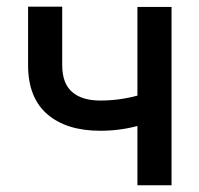

<svg xmlns="http://www.w3.org/2000/svg" viewBox="-20 -551 593 571"><path d="M490.2 0H388.7V-176.3Q335 -162.1 278.3 -162.1Q177.7 -162.1 120.6 -211.4Q63.5 -260.7 63.5 -357.4V-531.2H165V-357.4Q165 -303.2 194.3 -277.6Q223.6 -252 278.3 -252Q334 -252 388.7 -266.6V-530.3H490.2Z"/></svg>

Font: Pretendard Std Medium
Style: Regular
Weight: 500
Designer: Base glyphs from Inter by Rasmus Andersson; Hangeul glyphs from Noto Sans CJK(Source Han Sans) by Jang Soo-young and Kan
Foundry: Kil Hyung-jin
Version: Version 1.309